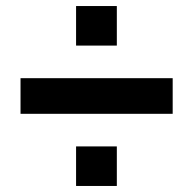

<svg xmlns="http://www.w3.org/2000/svg" viewBox="-20 -689 640 636"><path d="M232 -538V-669H367V-538ZM232 -73V-204H367V-73ZM48 -312V-430H552V-312Z"/></svg>

Font: Involve
Style: Bold
Weight: 700
Designer: Stefan Peev
Foundry: Context Ltd.
Version: Version 1.001